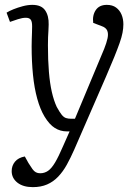

<svg xmlns="http://www.w3.org/2000/svg" viewBox="-20 -540 567 789"><path d="M285 75Q270 109 254.5 137Q239 165 219 186Q199 207 173.5 218Q148 229 115 229Q75 229 51.5 210.5Q28 192 28 163Q28 141 41.5 124.5Q55 108 82 103L97 130Q107 146 113.5 155Q120 164 127.5 168Q135 172 145 172Q163 172 177.5 162Q192 152 206.5 127.5Q221 103 239 61L266 0H255Q228 0 205.5 -14Q183 -28 163 -61Q145 -91 133 -134.5Q121 -178 115.5 -232.5Q110 -287 110 -350Q110 -363 110.5 -378Q111 -393 111.5 -407.5Q112 -422 112 -432Q112 -452 106 -459.5Q100 -467 86 -467Q72 -467 53.5 -461Q35 -455 21 -450L7 -488Q18 -495 35.5 -502Q53 -509 73.5 -514.5Q94 -520 113 -520Q150 -520 165.5 -497.5Q181 -475 180 -439Q180 -427 179 -414Q178 -401 177.5 -386.5Q177 -372 177 -354Q177 -292 181 -244.5Q185 -197 193 -162Q201 -127 213 -101Q225 -79 233.5 -68.5Q242 -58 251 -55Q260 -52 272 -52H288L408 -339Q418 -364 422 -383Q426 -402 420.5 -414.5Q415 -427 397 -433L363 -446Q359 -477 373.5 -498.5Q388 -520 419 -520Q442 -520 457 -509Q472 -498 479.5 -480Q487 -462 487 -440Q487 -424 483.5 -405.5Q480 -387 471.5 -363Q463 -339 449.5 -305.5Q436 -272 416 -226Z"/></svg>

Font: Literata 18pt Light
Style: Italic
Weight: 300
Italic angle: -2°
Designer: Latin by Veronika Burian and Jose Scaglione. Greek by Irene Vlachou. Cyrillic by Vera Evstafieva
Foundry: TypeTogether
Version: Version 3.103;gftools[0.9.29]